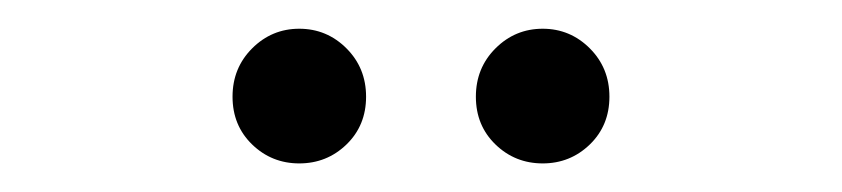

<svg xmlns="http://www.w3.org/2000/svg" viewBox="-20 -689 592 135"><path d="M157.3 -587.4C166.5 -578.5 177.6 -574.1 190.4 -574.1C203.3 -574.1 214.4 -578.5 223.6 -587.4C232.8 -596.3 237.4 -607.5 237.4 -621C237.4 -634.5 232.8 -645.8 223.6 -655C214.4 -664.2 203.3 -668.8 190.4 -668.8C177.6 -668.8 166.5 -664.2 157.3 -655C148.1 -645.8 143.5 -634.5 143.5 -621C143.5 -607.5 148.1 -596.3 157.3 -587.4ZM328.4 -587.4C337.6 -578.5 348.7 -574.1 361.6 -574.1C374.4 -574.1 385.5 -578.5 394.7 -587.4C403.9 -596.3 408.5 -607.5 408.5 -621C408.5 -634.5 403.9 -645.8 394.7 -655C385.5 -664.2 374.4 -668.8 361.6 -668.8C348.7 -668.8 337.6 -664.2 328.4 -655C319.2 -645.8 314.6 -634.5 314.6 -621C314.6 -607.5 319.2 -596.3 328.4 -587.4Z"/></svg>

Font: Montserrat Ace
Style: Regular
Weight: 500
Designer: Julieta Ulanovsky
Foundry: Julieta Ulanovsky
Version: Version 1